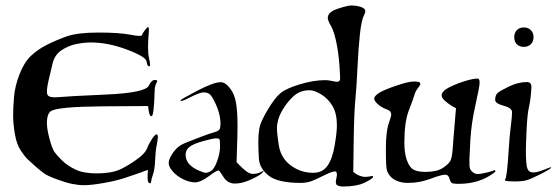

<svg xmlns="http://www.w3.org/2000/svg" viewBox="-20 -660 2027 699"><path d="M543 -327.6Q540.5 -236.8 531.7 -236.8Q526.4 -236.8 523.7 -246.1Q521 -255.4 519 -273.9L354 -272.9Q191.9 -271.5 166 -255.9Q153.3 -248 151.1 -222.7Q148.9 -197.3 159.2 -158.4Q169.4 -119.6 178.2 -106.9Q187 -94.2 206.3 -75.4Q225.6 -56.6 254.9 -42.7Q284.2 -28.8 330.6 -28.8Q389.6 -28.8 422.1 -45.4Q454.6 -62 481.9 -82.5Q509.3 -103 515.4 -119.6Q521.5 -136.2 533 -153.6Q544.4 -170.9 549.6 -170.9Q554.7 -170.9 554.7 -161.6Q554.7 -153.3 550.3 -130.9Q545.9 -108.4 544.7 -76.2Q543.5 -43.9 537.4 -26.1Q531.2 -8.3 530.5 -0.5Q529.8 7.3 526.9 7.3Q524.9 7.3 521.2 4.6Q517.6 2 517.3 -11.7Q517.1 -25.4 518.6 -41.5Q499 -34.2 479 -27.3Q459 -20.5 430.4 -11Q401.9 -1.5 357.2 6.3Q312.5 14.2 285.2 14.2Q265.1 14.2 241.5 9.3Q217.8 4.4 185.1 -7.8Q152.3 -20 139.4 -29.5Q126.5 -39.1 108.6 -54.7Q90.8 -70.3 80.6 -80.1Q70.3 -89.8 55.4 -112.3Q40.5 -134.8 34.2 -171.9Q27.8 -209 27.8 -240.7Q27.8 -267.1 31 -306.6Q34.2 -346.2 51 -389.6Q67.9 -433.1 92.3 -456.3Q116.7 -479.5 149.2 -496.1Q181.6 -512.7 221.7 -527.1Q261.7 -541.5 337.9 -541.5Q414.1 -541.5 454.3 -533.7Q494.6 -525.9 496.6 -532Q498.5 -538.1 507.3 -549.8Q516.1 -561.5 519 -561.5Q522 -561.5 522 -551.5Q522 -541.5 520.5 -525.6Q519 -509.8 519 -486.8Q519 -463.9 522.7 -447.5Q526.4 -431.2 526.4 -424.8Q526.4 -418.5 522.9 -418.5Q516.1 -418.5 513.7 -436Q511.2 -453.6 442.1 -479.5Q373 -505.4 311 -505.4Q287.1 -505.4 258.3 -499.8Q229.5 -494.1 203.9 -477.1Q178.2 -460 170.9 -426.8L156.7 -366.7Q147 -325.2 153.3 -314.2Q159.7 -303.2 193.1 -306.4Q226.6 -309.6 368.2 -315.9Q509.8 -322.3 522 -348.6Q531.2 -368.7 543.9 -368.9Q556.6 -369.1 550 -358.6Q543.5 -348.1 543 -327.6Z M844.7 -203.6Q844.7 -185.1 844.2 -163.1L841.3 -69.8Q846.2 -63.5 866 -45.2Q885.7 -26.9 900.4 -26.9Q917 -26.9 928.7 -33.2Q940.4 -39.6 940.4 -38.6Q940.4 -37.6 933.6 -29.8Q926.8 -22 894.5 -6.8Q862.3 8.3 835.4 8.3Q808.6 8.3 793.7 -15.6Q778.8 -39.6 775.9 -39.6Q768.6 -39.6 739.3 -17.8Q710 3.9 689.9 3.9Q670.4 3.9 647.2 -7.3Q624 -18.6 609.1 -35.6Q594.2 -52.7 594.2 -65.9Q594.2 -79.1 604.7 -95.9Q615.2 -112.8 626.5 -123Q637.7 -133.3 661.9 -142.6Q686 -151.9 713.6 -162.6Q741.2 -173.3 758.3 -178Q775.4 -182.6 779.1 -189.2Q782.7 -195.8 782.7 -209Q782.7 -228.5 777.1 -249Q771.5 -269.5 760.5 -291.5Q749.5 -313.5 741.2 -318.6Q732.9 -323.7 721.2 -323.7Q714.4 -323.7 702.1 -319.3Q689.9 -314.9 663.6 -301.5Q637.2 -288.1 637.2 -294.4Q637.2 -297.9 697.5 -329.3Q757.8 -360.8 783.2 -360.8Q800.3 -360.8 817.1 -339.1Q834 -317.4 839.4 -284.9Q844.7 -252.4 844.7 -203.6ZM781.2 -127.9Q781.2 -150.9 778.3 -153.6Q775.4 -156.2 772 -156.2Q768.6 -156.2 764.6 -156.2Q756.3 -156.2 720.5 -146.5Q684.6 -136.7 670.2 -125.5Q655.8 -114.3 655.8 -96.7Q655.8 -77.1 668.5 -63Q681.2 -48.8 701.9 -39.8Q722.7 -30.8 729.5 -30.8Q736.8 -30.8 748.5 -37.8Q760.3 -44.9 770.8 -74Q781.2 -103 781.2 -127.9Z M1338.4 -16.6Q1338.4 -10.3 1308.8 4.4Q1279.3 19 1229.5 19Q1214.4 19 1207 13.9Q1199.7 8.8 1204.6 -11Q1209.5 -30.8 1202.6 -35.2Q1195.8 -39.6 1158.4 -20.8Q1121.1 -2 1106 2Q1090.8 5.9 1075.7 5.9Q990.7 5.9 957.5 -21Q924.3 -47.9 922.4 -83.5Q920.4 -119.1 920.4 -145Q920.4 -170.9 924.3 -193.4Q928.2 -215.8 954.3 -259.8Q980.5 -303.7 1001 -320.8Q1021.5 -337.9 1071.5 -353Q1121.6 -368.2 1163.1 -368.2Q1177.7 -368.2 1198.2 -363.3Q1219.2 -358.4 1218.3 -376L1217.3 -397.5Q1214.8 -449.7 1207 -493.2Q1197.3 -544.9 1185.3 -564.9Q1173.3 -585 1173.3 -595.2Q1173.3 -616.2 1209.5 -628.2Q1245.6 -640.1 1259.8 -640.1Q1273.9 -640.1 1288.1 -636.5Q1302.2 -632.8 1307.6 -626.2Q1313 -619.6 1305.7 -605.5Q1295.9 -587.4 1290.3 -535.6Q1284.7 -483.9 1281.5 -414.6Q1278.3 -345.2 1273.9 -299.8Q1269 -248.5 1267.6 -144.5L1266.1 -34.7Q1275.4 -25.9 1287.4 -21Q1299.3 -16.1 1309.6 -16.1Q1319.8 -16.1 1329.1 -18.3Q1338.4 -20.5 1338.4 -16.6ZM1206.5 -203.6Q1206.5 -246.1 1191.2 -272.9Q1175.8 -299.8 1150.4 -315.7Q1125 -331.5 1106.9 -331.5Q1072.3 -331.5 1048.1 -309.3Q1023.9 -287.1 1006.1 -255.6Q988.3 -224.1 988.3 -192.4Q988.3 -175.8 994.6 -133.3Q999 -103 1015.1 -81.1Q1031.2 -59.1 1059.3 -44.9Q1087.4 -30.8 1119.6 -30.8Q1153.8 -30.8 1171.9 -55.9Q1189.9 -81.1 1198.2 -129.2Q1206.5 -177.2 1206.5 -203.6Z M1689 -80.6Q1689 -71.3 1689.2 -57.4Q1689.5 -43.5 1699 -34.9Q1708.5 -26.4 1719.2 -26.4Q1729.5 -26.4 1751.7 -31.7Q1773.9 -37.1 1779.8 -40.5Q1781.2 -41.5 1783.2 -38.6Q1783.7 -37.6 1783.7 -37.1Q1783.7 -34.7 1780.8 -32.7Q1727.1 9.3 1649.9 9.3Q1628.4 9.3 1624 5.6Q1619.6 2 1617.4 -6.6Q1615.2 -15.1 1611.6 -19.5Q1607.9 -23.9 1600.1 -23.9Q1596.2 -23.9 1585.7 -21.7Q1575.2 -19.5 1540.3 -6.8Q1505.4 5.9 1463.4 5.9Q1444.3 5.9 1427.7 -0.5Q1411.1 -6.8 1402.1 -17.1Q1393.1 -27.3 1388.9 -38.8Q1384.8 -50.3 1384.8 -115.2Q1384.8 -180.7 1395 -209.7Q1405.3 -238.8 1404.3 -244.6Q1403.3 -250.5 1400.4 -254.4Q1397.5 -258.3 1382.3 -264.2Q1367.2 -270 1354.7 -281.5Q1342.3 -293 1342.3 -301.3Q1342.3 -309.6 1358.2 -320.6Q1374 -331.5 1420.4 -347.4Q1466.8 -363.3 1486.3 -363.3Q1496.1 -363.3 1502 -362.1Q1507.8 -360.8 1509 -358.6Q1510.3 -356.4 1510.3 -355Q1510.3 -349.6 1501.5 -339.1Q1492.7 -328.6 1488.8 -314.5Q1484.9 -300.3 1468.5 -258.3Q1452.1 -216.3 1452.1 -140.6Q1452.1 -103.5 1460.7 -78.4Q1469.2 -53.2 1483.4 -43.7Q1497.6 -34.2 1529.3 -34.2Q1570.8 -34.2 1592.5 -48.8Q1614.3 -63.5 1619.9 -75Q1625.5 -86.4 1627.7 -114Q1629.9 -141.6 1632.1 -171.1Q1634.3 -200.7 1635.5 -211.4Q1636.7 -222.2 1640.1 -266.1Q1625 -272.9 1606.4 -287.4Q1587.9 -301.8 1587.9 -312Q1587.9 -328.1 1614.5 -341.6Q1641.1 -355 1671.6 -364.5Q1702.1 -374 1718.8 -374Q1726.1 -374 1726.1 -359.4Q1726.1 -344.7 1710.9 -277.8Q1695.8 -210.9 1692.4 -150.1Q1689 -89.4 1689 -80.6Z M1861.6 -499Q1852.1 -508.8 1852.1 -524.7Q1852.1 -540.5 1861.6 -550.3Q1871.1 -560.1 1887 -560.1Q1902.8 -560.1 1912.6 -550.3Q1922.4 -540.5 1922.4 -524.7Q1922.4 -508.8 1912.6 -499Q1902.8 -489.3 1887 -489.3Q1871.1 -489.3 1861.6 -499ZM1894.5 -114.3Q1894.5 -61 1899.9 -46.6Q1905.3 -32.2 1921.1 -32.2Q1937 -32.2 1961.9 -42.7Q1986.8 -53.2 1986.8 -50.3Q1986.8 -45.9 1950 -27.1Q1913.1 -8.3 1897 -3.9Q1880.9 0.5 1855.5 0.5Q1830.1 0.5 1823 -1.2Q1815.9 -2.9 1819.1 -6.8Q1822.3 -10.7 1825.4 -35.2Q1828.6 -59.6 1831.8 -112.5Q1835 -165.5 1839.6 -200.7Q1844.2 -235.8 1844.2 -251.5Q1844.2 -267.1 1813.5 -275.1Q1782.7 -283.2 1782.7 -296.4Q1782.7 -313.5 1791.7 -321.5Q1800.8 -329.6 1833.7 -345.5Q1866.7 -361.3 1898.9 -361.3Q1915.5 -361.3 1914.6 -341.3Q1912.1 -296.4 1906 -271.5Q1899.9 -246.6 1897.2 -188.5Q1894.5 -130.4 1894.5 -114.3Z"/></svg>

Font: Eadui
Style: Medium
Weight: 500
Designer: Peter S. Baker
Version: Version 1.1